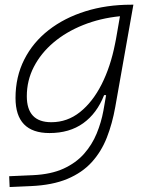

<svg xmlns="http://www.w3.org/2000/svg" viewBox="-20 -542 626 797"><path d="M20 234.4 18.1 189.5 117.7 185.1Q191.9 181.6 243.7 158Q295.4 134.3 328.9 96.4Q362.3 58.6 381.3 12.2Q400.4 -34.2 409.2 -82.5L420.4 -147H412.1Q382.3 -71.3 325.4 -30.5Q268.6 10.3 185.5 10.3Q44.4 10.3 44.4 -135.3Q44.4 -223.1 80.6 -294.7Q116.7 -366.2 181.9 -417Q247.1 -467.8 334.5 -495.1Q421.9 -522.5 524.4 -522.5H533.7L458.5 -98.1Q446.3 -29.3 423.6 28.8Q400.9 86.9 361.1 130.9Q321.3 174.8 259.5 200.7Q197.8 226.6 107.9 230.5ZM478 -474.6Q395.5 -466.3 325 -438Q254.4 -409.7 202.1 -365.5Q149.9 -321.3 120.6 -264.6Q91.3 -208 91.3 -142.6Q91.3 -34.7 192.9 -34.7Q259.3 -34.7 312 -76.7Q364.7 -118.7 401.9 -192.1Q439 -265.6 457.5 -359.9L461.4 -379.4Z"/></svg>

Font: CaskaydiaCove NFP ExtraLight
Style: Italic
Weight: 200
Italic angle: -10°
Designer: Aaron Bell
Foundry: Saja Typeworks
Version: Version 2111.001; VTT 6.35;Nerd Fonts 3.1.1